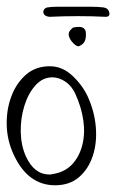

<svg xmlns="http://www.w3.org/2000/svg" viewBox="-25 -556 378 571"><path d="M138.8 -5Q57.8 -5 15.8 -96Q-3.9 -138 -5 -184Q-6.1 -230 8.8 -269.5Q23.7 -309 52.4 -334Q81.1 -359 123.1 -359Q160.1 -359 190.1 -331Q220 -303 235.9 -269Q256.3 -224 260 -177.5Q263.8 -131 250.8 -92Q237.8 -53 209.8 -29Q181.8 -5 138.8 -5ZM122.5 -37Q128.5 -37 129.2 -38Q166.1 -43 188.3 -66Q210.5 -89 219.5 -123.5Q228.5 -158 222.8 -198Q217 -238 199 -277Q188.7 -300 169.7 -313Q150.7 -326 130.7 -326Q101.7 -326 80.3 -302Q58.8 -278 47.4 -241Q35.9 -204 36.7 -163.5Q37.6 -123 52 -91Q76.5 -37 122.5 -37ZM210.9 -419Q204.6 -416 193.5 -427Q182.5 -438 179.9 -449Q177.6 -459 184 -466Q190.4 -473 192.2 -474Q196.9 -475 201.3 -475.5Q205.7 -476 209.7 -476Q226.7 -476 229.9 -462Q230.6 -459 230.5 -451Q230.6 -442 227 -433.5Q223.5 -425 210.9 -419ZM122.9 -506Q116.9 -506 111.2 -509Q105.5 -512 104.1 -518Q102.9 -523 106.3 -528Q109.6 -533 116.4 -534Q126.9 -536 147.9 -536Q168.9 -536 193.9 -536Q218.9 -536 242.9 -536Q266.9 -536 282.4 -534Q296.9 -532 299.9 -519Q302.9 -506 288.9 -506Q269.6 -507 249 -507.5Q228.4 -508 207.4 -508Q185.4 -508 164.5 -507.5Q143.6 -507 122.9 -506Z"/></svg>

Font: Oooh Baby
Style: Normal
Weight: 400
Designer: Robert E. Leuschke
Foundry: Robert E. Leuschke
Version: Version 1.011; ttfautohint (v1.8.3)